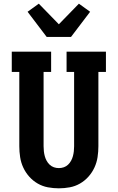

<svg xmlns="http://www.w3.org/2000/svg" viewBox="-20 -1016 640 1044"><path d="M300 8Q270 8 240.5 2.5Q211 -3 185 -18Q159 -33 139 -55.5Q119 -78 106.5 -105Q94 -132 89.5 -161.5Q85 -191 85 -221V-625H44V-735H258V-625H217V-221Q217 -207 218.5 -193.5Q220 -180 223.5 -167Q227 -154 233.5 -142Q240 -130 250 -120.5Q260 -111 273 -106.5Q286 -102 300 -102Q314 -102 327 -106.5Q340 -111 350 -120.5Q360 -130 366.5 -142Q373 -154 376.5 -167Q380 -180 381.5 -193.5Q383 -207 383 -221V-625H342V-735H556V-625H515V-221Q515 -191 510.5 -161.5Q506 -132 493.5 -105Q481 -78 461 -55.5Q441 -33 415 -18Q389 -3 359.5 2.5Q330 8 300 8ZM234 -815 130 -952 191 -996 300 -884 409 -996 470 -952 366 -815Z"/></svg>

Font: Iosevka HT Extrabold Extended
Style: Regular
Weight: 800
Width: 7
Monospace: yes
Designer: Belleve Invis
Foundry: Belleve Invis
Version: Version 32.3.0; ttfautohint (v1.8.4)